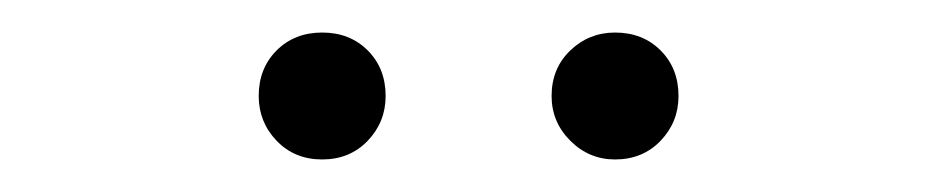

<svg xmlns="http://www.w3.org/2000/svg" viewBox="-20 -694 576 118"><path d="M358 -596Q342 -596 330.5 -607.5Q319 -619 319 -635Q319 -652 330.5 -663Q342 -674 358 -674Q375 -674 386 -663Q397 -652 397 -635Q397 -619 386 -607.5Q375 -596 358 -596ZM178 -596Q161 -596 150 -607.5Q139 -619 139 -635Q139 -652 150 -663Q161 -674 178 -674Q195 -674 206 -663Q217 -652 217 -635Q217 -619 206 -607.5Q195 -596 178 -596Z"/></svg>

Font: Assistant ExtraLight Light
Style: Regular
Weight: 300
Version: Version 3.000